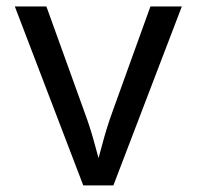

<svg xmlns="http://www.w3.org/2000/svg" viewBox="-20 -562 597 582"><path d="M232.4 0 24.9 -542.5H120.6L236.3 -221.7Q254.4 -172.9 267.3 -124.3Q280.3 -75.7 293.9 -29.8H263.2Q277.3 -75.7 290 -124.3Q302.7 -172.9 320.3 -221.7L436 -542.5H531.2L323.7 0Z"/></svg>

Font: Inter 16pt
Style: Regular
Weight: 400
Version: Version 4.001;git-66647c0bb